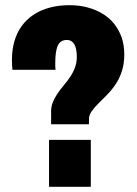

<svg xmlns="http://www.w3.org/2000/svg" viewBox="-20 -720 528 740"><path d="M177 -241V-291Q177 -310 184 -327Q191 -344 202 -360Q213 -376 226.5 -392Q240 -408 251 -424.5Q262 -441 269 -460Q276 -479 276 -500Q276 -517 273.5 -529.5Q271 -542 266 -550Q261 -558 254 -562Q247 -566 237 -566Q224 -566 215 -559.5Q206 -553 201.5 -541.5Q197 -530 195 -513.5Q193 -497 193 -478Q193 -471 193 -464.5Q193 -458 194 -451H28Q27 -460 26.5 -469.5Q26 -479 26 -489Q26 -528 35.5 -561Q45 -594 63.5 -619.5Q82 -645 109 -663Q136 -681 171 -690.5Q206 -700 248 -700Q285 -700 317 -691.5Q349 -683 375.5 -667Q402 -651 420.5 -627.5Q439 -604 449 -575Q459 -546 459 -510Q459 -474 449.5 -445Q440 -416 424.5 -393.5Q409 -371 391 -353Q373 -335 357.5 -319.5Q342 -304 332.5 -290Q323 -276 323 -262V-241ZM169 0V-181H330V0Z"/></svg>

Font: Archivo Condensed Black
Style: Regular
Weight: 900
Width: 3
Designer: Hector Gatti
Foundry: Omnibus-Type
Version: Version 2.001